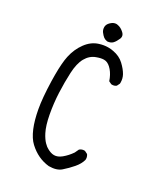

<svg xmlns="http://www.w3.org/2000/svg" viewBox="-207 -931 915 1044"><g transform="rotate(30 250.0 -409.0)"><path d="M385.7 -571.3Q385.7 -596.7 374 -617.7Q360.8 -641.6 333.3 -667.5Q305.7 -693.4 263.2 -700.7Q248 -703.6 232.4 -703.6Q205.6 -703.6 178.2 -694.8Q135.7 -681.6 106 -641.1Q76.2 -600.6 64.9 -547.9Q55.7 -505.4 55.7 -430.2Q55.7 -411.6 56.2 -390.6Q59.1 -286.6 70.8 -222.7Q82.5 -158.7 101.1 -114.3Q121.1 -66.9 147.5 -42.5Q203.6 9.8 274.4 17.1Q323.7 17.1 349.1 -5.9Q376 -29.3 399.4 -56.6Q422.9 -84 430.2 -111.3Q430.7 -113.8 430.7 -116.2Q430.7 -118.7 430.4 -121.8Q430.2 -125 429.2 -128.9Q426.8 -137.2 421.9 -144L404.3 -152.8Q401.9 -153.3 399.9 -153.3Q383.8 -153.3 371.6 -142.6L359.9 -117.7Q340.3 -88.9 314.9 -67.9Q292 -48.8 269 -48.8Q257.8 -48.8 247.3 -52.5Q236.8 -56.2 228.5 -60.8Q220.2 -65.4 214.8 -69.3Q207 -75.7 200 -82.8Q192.9 -89.8 184.6 -101.8Q176.3 -113.8 168.9 -128.4Q149.9 -165.5 138.2 -228.5Q126.5 -291.5 123.5 -356.4Q122.1 -388.7 122.1 -419.7Q122.1 -450.7 123.5 -480.5Q126.5 -541.5 146 -576.2Q166 -611.8 201.2 -624.5Q227.5 -634.3 245.1 -634.3Q251.5 -634.3 256.3 -633.3Q276.9 -628.9 296.9 -605.5Q316.9 -582 328.6 -546.9L345.7 -538.6Q348.1 -538.1 350.6 -538.1Q366.2 -538.1 376.5 -546.9L385.3 -564.5Q385.7 -567.9 385.7 -571.3ZM267.1 -790.5Q267.1 -803.2 255.4 -814Q236.3 -832 214.8 -835.4Q211.4 -836.4 207.5 -836.4Q188.5 -836.4 171.9 -819.3Q158.7 -806.2 157.7 -791Q157.7 -789.6 157.7 -788.1Q157.7 -772 167 -759.3Q177.7 -745.1 187.5 -737.8Q196.8 -731 210.9 -729Q232.4 -731 243.7 -743.2Q254.9 -755.4 264.6 -777.8Q267.1 -784.2 267.1 -790.5Z"/></g></svg>

Font: Bakudai
Style: Light
Weight: 300
Version: Version 1.48